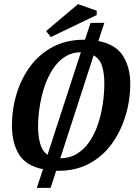

<svg xmlns="http://www.w3.org/2000/svg" viewBox="-20 -820 668 933"><path d="M159 93 189 2Q107 -14 72.5 -69.5Q38 -125 38 -210Q38 -290 61 -365Q84 -440 128 -499Q172 -558 237.5 -592.5Q303 -627 388 -627H393L420 -709H487L458 -621Q543 -604 578 -548Q613 -492 613 -414Q613 -333 590 -257.5Q567 -182 523.5 -121.5Q480 -61 414.5 -25.5Q349 10 264 10H253L226 93ZM211 -68 373 -566Q334 -566 303 -548.5Q272 -531 249 -501Q226 -471 210 -434.5Q194 -398 184 -357.5Q174 -317 169.5 -278.5Q165 -240 165 -208Q165 -159 175 -122.5Q185 -86 211 -68ZM273 -51Q318 -51 353.5 -72.5Q389 -94 414 -130.5Q439 -167 455 -213.5Q471 -260 479 -312Q487 -364 487 -415Q487 -463 476 -498.5Q465 -534 435 -551ZM227 -640 204 -669 359 -800 450 -768V-747Z"/></svg>

Font: Manuale SemiBold
Style: Italic
Weight: 600
Italic angle: -11°
Designer: Eduardo Tunni / Pablo Cosgaya
Foundry: Eduardo Tunni / Pablo Cosgaya
Version: Version 1.002